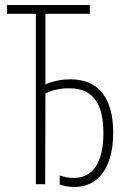

<svg xmlns="http://www.w3.org/2000/svg" viewBox="-20 -734 512 765"><path d="M277 11C373 11 431 -69 431 -205V-206C431 -344 372 -418 260 -418C228 -418 195 -412 161 -398V-679H338V-714H8V-679H123V0H160L161 -362C195 -377 225 -383 256 -382C347 -383 392 -325 392 -204V-203C392 -85 349 -25 274 -25C253 -25 235 -29 218 -35V1C233 7 255 11 277 11Z"/></svg>

Font: Noto Sans ExtraCondensed ExtraLight
Style: Regular
Weight: 200
Width: 2
Designer: Monotype Design Team
Foundry: Monotype Imaging Inc.
Version: Version 2.013